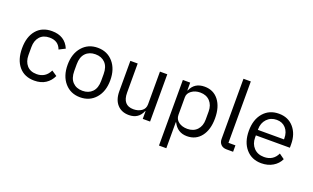

<svg xmlns="http://www.w3.org/2000/svg" viewBox="-95 -1254 3214 1969"><g transform="rotate(20 1512.0 -270.0)"><path d="M277 12Q169 12 108 -60.5Q47 -133 47 -258Q47 -383 108 -455.5Q169 -528 277 -528Q419 -528 470 -407L403 -373Q373 -457 277 -457Q208 -457 170.5 -414.5Q133 -372 133 -302V-214Q133 -144 170.5 -101.5Q208 -59 277 -59Q374 -59 417 -149L475 -110Q449 -53 399 -20.5Q349 12 277 12Z M945.5 -62Q881 12 777 12Q673 12 608.5 -62Q544 -136 544 -258Q544 -380 608.5 -454Q673 -528 777 -528Q881 -528 945.5 -454Q1010 -380 1010 -258Q1010 -136 945.5 -62ZM924 -221V-295Q924 -374 884 -415.5Q844 -457 777 -457Q710 -457 670 -415.5Q630 -374 630 -295V-221Q630 -142 670 -100.5Q710 -59 777 -59Q844 -59 884 -100.5Q924 -142 924 -221Z M1309 12Q1229 12 1182 -40Q1135 -92 1135 -185V-516H1215V-199Q1215 -60 1333 -60Q1385 -60 1421.5 -85.5Q1458 -111 1458 -159V-516H1538V0H1458V-84H1454Q1415 12 1309 12Z M1708 200V-516H1788V-432H1792Q1832 -528 1943 -528Q2040 -528 2096.5 -455Q2153 -382 2153 -258Q2153 -134 2096.5 -61Q2040 12 1943 12Q1839 12 1792 -84H1788V200ZM1921 -60Q1988 -60 2027.5 -102Q2067 -144 2067 -214V-302Q2067 -372 2027.5 -414Q1988 -456 1921 -456Q1866 -456 1827 -427.5Q1788 -399 1788 -357V-165Q1788 -116 1826 -88Q1864 -60 1921 -60Z M2373 0Q2333 0 2310.5 -23Q2288 -46 2288 -83V-740H2368V-70H2444V0Z M2754 12Q2649 12 2585.5 -61.5Q2522 -135 2522 -258Q2522 -381 2585.5 -454.5Q2649 -528 2754 -528Q2856 -528 2916.5 -457.5Q2977 -387 2977 -276V-238H2606V-214Q2606 -146 2647.5 -102Q2689 -58 2759 -58Q2859 -58 2901 -147L2958 -106Q2933 -52 2879 -20Q2825 12 2754 12ZM2606 -298H2891V-309Q2891 -377 2853.5 -419Q2816 -461 2754 -461Q2689 -461 2647.5 -417Q2606 -373 2606 -305Z"/></g></svg>

Font: Anuphan
Style: Regular
Weight: 400
Designer: Mike Abbink, Paul van der Laan, Pieter van Rosmalen, Mint Tantisuwanna
Foundry: Bold Monday; Cadson Demak
Version: Version 3.002;hotconv 1.0.109;makeotfexe 2.5.65596